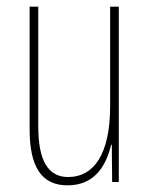

<svg xmlns="http://www.w3.org/2000/svg" viewBox="-20 -547 448 577"><path d="M337 -527H311V-228C311 -82 261 -15 185 -15C127 -15 95 -60 95 -167V-527H69V-159C69 -45 105 10 183 10C268 10 300 -54 314 -112H316L317 0H337Z"/></svg>

Font: Noto Sans Myanmar UI ExtraCondensed Thin
Style: Regular
Weight: 100
Width: 2
Designer: Monotype Design Team
Foundry: Monotype Imaging Inc.
Version: Version 2.103